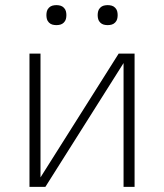

<svg xmlns="http://www.w3.org/2000/svg" viewBox="-20 -729 640 749"><path d="M95 0V-520H138V-37L443 -520H505V0H462V-483L157 0ZM400 -631Q392 -631 384.5 -633Q377 -635 371 -641Q365 -647 363 -654.5Q361 -662 361 -670Q361 -678 363 -685.5Q365 -693 371 -699Q377 -705 384.5 -707Q392 -709 400 -709Q408 -709 415.5 -707Q423 -705 429 -699Q435 -693 437 -685.5Q439 -678 439 -670Q439 -662 437 -654.5Q435 -647 429 -641Q423 -635 415.5 -633Q408 -631 400 -631ZM200 -631Q192 -631 184.5 -633Q177 -635 171 -641Q165 -647 163 -654.5Q161 -662 161 -670Q161 -678 163 -685.5Q165 -693 171 -699Q177 -705 184.5 -707Q192 -709 200 -709Q208 -709 215.5 -707Q223 -705 229 -699Q235 -693 237 -685.5Q239 -678 239 -670Q239 -662 237 -654.5Q235 -647 229 -641Q223 -635 215.5 -633Q208 -631 200 -631Z"/></svg>

Font: Zed Sans Extralight Extended
Style: Regular
Weight: 200
Width: 7
Designer: Belleve Invis
Foundry: Belleve Invis
Version: Version 1.0.0; ttfautohint (v1.8.4)